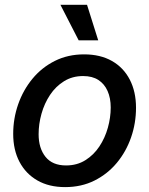

<svg xmlns="http://www.w3.org/2000/svg" viewBox="-20 -764 619 796"><path d="M250 11.7Q183.1 11.7 135 -15.9Q86.9 -43.5 60.8 -93Q34.7 -142.6 34.7 -209Q34.7 -272.5 55.4 -331.8Q76.2 -391.1 114.7 -437.7Q153.3 -484.4 207.5 -511.5Q261.7 -538.6 328.6 -538.6Q396 -538.6 444.1 -511.2Q492.2 -483.9 518.1 -433.8Q543.9 -383.8 543.9 -317.4Q543.9 -253.4 523.4 -194.3Q502.9 -135.3 464.4 -88.9Q425.8 -42.5 371.6 -15.4Q317.4 11.7 250 11.7ZM253.9 -78.1Q299.3 -78.1 334 -99.9Q368.7 -121.6 392.1 -157Q415.5 -192.4 427.2 -234.6Q439 -276.9 439 -318.4Q439 -357.4 426 -386.7Q413.1 -416 387.9 -432.4Q362.8 -448.7 324.7 -448.7Q279.8 -448.7 245.4 -427.2Q210.9 -405.8 187.5 -370.6Q164.1 -335.4 152.1 -292.7Q140.1 -250 140.1 -207.5Q140.1 -149.4 168.7 -113.8Q197.3 -78.1 253.9 -78.1ZM306.2 -596.7 230.5 -744.1H340.8L387.2 -596.7Z"/></svg>

Font: Inter 24pt Medium
Style: Italic
Weight: 500
Italic angle: -9.3988°
Designer: Rasmus Andersson
Foundry: rsms
Version: Version 4.001;git-66647c0bb